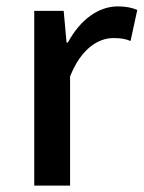

<svg xmlns="http://www.w3.org/2000/svg" viewBox="-20 -582 449 600"><path d="M179 -548H87V-2H199V-343C234 -432 289 -463 334 -463C357 -463 370 -461 388 -454L409 -551C392 -558 374 -562 348 -562C288 -562 231 -521 192 -449H188Z"/></svg>

Font: Bithumb Trading Sans Medium
Style: Regular
Weight: 500
Designer: Ham Hyungwon
Foundry: Bithumb
Version: Version 1.200;FEAKit 1.0